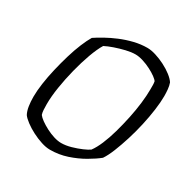

<svg xmlns="http://www.w3.org/2000/svg" viewBox="-163 -865 988 1009"><g transform="rotate(30 331.0 -360.0)"><path d="M271 0Q247 0 217.5 -9.5Q188 -19 159 -34Q130 -49 107.5 -66Q85 -83 75 -97Q65 -116 61 -142Q57 -168 57 -198Q57 -234 63.5 -279.5Q70 -325 81.5 -374Q93 -423 107 -470Q121 -517 137 -555.5Q153 -594 168 -619Q190 -634 221.5 -651.5Q253 -669 290 -684.5Q327 -700 367.5 -710Q408 -720 448 -720Q471 -720 500 -711Q529 -702 557.5 -687.5Q586 -673 608.5 -655.5Q631 -638 641 -622Q647 -606 649 -585Q651 -564 651 -545Q651 -508 644.5 -460Q638 -412 626.5 -360.5Q615 -309 599.5 -259.5Q584 -210 567.5 -169Q551 -128 534 -103Q507 -81 465.5 -57Q424 -33 374.5 -16.5Q325 0 271 0ZM304 -60Q332 -60 363.5 -69Q395 -78 421.5 -89.5Q448 -101 460 -110Q478 -134 494.5 -173Q511 -212 524.5 -260Q538 -308 548.5 -358Q559 -408 564.5 -454.5Q570 -501 570 -538Q570 -551 570 -563Q570 -575 568 -586Q564 -594 547 -606.5Q530 -619 506.5 -631Q483 -643 457.5 -651Q432 -659 411 -659Q386 -659 354.5 -651.5Q323 -644 292.5 -633.5Q262 -623 241 -612Q222 -581 203.5 -530Q185 -479 170 -419.5Q155 -360 146 -302.5Q137 -245 137 -199Q137 -180 138 -164.5Q139 -149 143 -137Q151 -126 169 -113Q187 -100 211 -87.5Q235 -75 259.5 -67.5Q284 -60 304 -60Z"/></g></svg>

Font: Texturina Medium 12pt ExtraLight
Style: Italic
Weight: 250
Italic angle: -11°
Version: Version 1.002